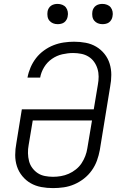

<svg xmlns="http://www.w3.org/2000/svg" viewBox="-20 -957 640 985"><path d="M252 8Q221 8 191.5 2.5Q162 -3 137.5 -17Q113 -31 94.5 -53.5Q76 -76 67 -103.5Q58 -131 58 -161.5Q58 -192 64 -223L92 -396H461L482 -522Q486 -543 486 -564Q486 -585 480 -604.5Q474 -624 462.5 -640Q451 -656 434 -666.5Q417 -677 396.5 -681Q376 -685 355 -685Q328 -685 299.5 -678.5Q271 -672 246.5 -655Q222 -638 206.5 -612.5Q191 -587 186 -559H121Q126 -586 137 -611.5Q148 -637 165 -659Q182 -681 205.5 -698Q229 -715 254.5 -725Q280 -735 307 -739Q334 -743 360 -743Q391 -743 420 -737.5Q449 -732 473.5 -717.5Q498 -703 516 -680.5Q534 -658 542.5 -630.5Q551 -603 551 -573Q551 -543 545 -512L492 -187Q487 -160 477.5 -133.5Q468 -107 451 -83Q434 -59 411 -41Q388 -23 361.5 -11.5Q335 0 307 4Q279 8 252 8ZM252 -50Q272 -50 292.5 -53.5Q313 -57 332.5 -65.5Q352 -74 369.5 -88Q387 -102 398.5 -119.5Q410 -137 417.5 -156.5Q425 -176 428 -196L452 -339H148L127 -213Q123 -192 123.5 -171Q124 -150 129 -130.5Q134 -111 146 -95Q158 -79 174 -68.5Q190 -58 210.5 -54Q231 -50 252 -50ZM506 -833Q493 -833 482 -837.5Q471 -842 463.5 -851Q456 -860 454 -872.5Q452 -885 454 -898Q455 -906 460 -914.5Q465 -923 472.5 -928Q480 -933 488.5 -935Q497 -937 505 -937Q518 -937 529.5 -932.5Q541 -928 548 -919Q555 -910 557.5 -897.5Q560 -885 557 -872Q556 -864 551 -855.5Q546 -847 539 -842Q532 -837 523 -835Q514 -833 506 -833ZM276 -833Q263 -833 252 -837.5Q241 -842 233.5 -851Q226 -860 224 -872.5Q222 -885 224 -898Q225 -906 230 -914.5Q235 -923 242.5 -928Q250 -933 258.5 -935Q267 -937 275 -937Q288 -937 299.5 -932.5Q311 -928 318 -919Q325 -910 327.5 -897.5Q330 -885 327 -872Q326 -864 321 -855.5Q316 -847 309 -842Q302 -837 293 -835Q284 -833 276 -833Z"/></svg>

Font: Iosevka Light Extended Oblique
Style: Regular
Weight: 300
Width: 7
Italic angle: -9°
Monospace: yes
Designer: Belleve Invis
Foundry: Belleve Invis
Version: Version 32.5.0; ttfautohint (v1.8.4)